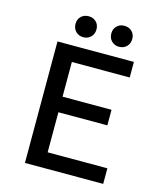

<svg xmlns="http://www.w3.org/2000/svg" viewBox="-121 -912 842 1000"><g transform="rotate(15 300.0 -412.0)"><path d="M109 0V-655H521V-571H209V-384H473V-300H209V-84H531V0ZM233 -711Q208 -711 192 -727Q176 -743 176 -768Q176 -793 192 -808.5Q208 -824 233 -824Q257 -824 273 -808.5Q289 -793 289 -768Q289 -743 273 -727Q257 -711 233 -711ZM425 -711Q401 -711 385 -727Q369 -743 369 -768Q369 -793 385 -808.5Q401 -824 425 -824Q450 -824 466 -808.5Q482 -793 482 -768Q482 -743 466 -727Q450 -711 425 -711Z"/></g></svg>

Font: Source Code Pro Medium
Style: Regular
Weight: 500
Monospace: yes
Designer: Paul D. Hunt, Teo Tuominen
Foundry: Adobe Systems Incorporated
Version: Version 2.030;PS 1.000;hotconv 16.6.51;makeotf.lib2.5.65220